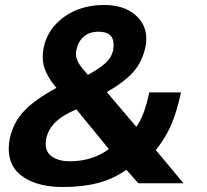

<svg xmlns="http://www.w3.org/2000/svg" viewBox="-20 -734 828 769"><path d="M15 -138Q15 -159 19 -178Q33 -244 77 -290Q121 -336 206 -382Q179 -414 165 -444Q151 -474 151 -507Q151 -527 155 -544Q171 -619 237 -666.5Q303 -714 397 -714Q474 -714 520 -676Q566 -638 566 -578Q566 -560 562 -544Q550 -487 515 -447Q480 -407 408 -365L526 -226Q558 -269 578 -364H705Q688 -286 666 -234.5Q644 -183 604 -133L715 0H534L486 -54Q436 -18 374 -1.5Q312 15 233 15Q133 15 74 -24.5Q15 -64 15 -138ZM435 -555Q435 -607 375 -607Q338 -607 315.5 -587.5Q293 -568 286 -534Q284 -524 284 -519Q284 -499 295.5 -480.5Q307 -462 332 -434Q389 -465 412 -491Q435 -517 435 -555ZM416 -137 286 -296Q231 -273 202 -244.5Q173 -216 165 -178Q163 -164 163 -159Q163 -123 190 -105.5Q217 -88 260 -88Q306 -88 346 -101Q386 -114 416 -137Z"/></svg>

Font: Prompt SemiBold
Style: Italic
Weight: 600
Italic angle: -12°
Designer: Katatrad Team
Foundry: CadsonDemak
Version: Version 1.001